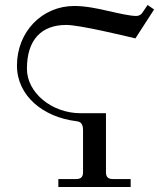

<svg xmlns="http://www.w3.org/2000/svg" viewBox="-20 -750 638 770"><path d="M48 -487C48 -365 154 -280 286 -264C305 -262 313 -252 313 -228V-59C313 -41 305 -32 286 -32H214V0H504V-32H432C413 -32 405 -41 405 -59V-296H303C188 -296 88 -378 88 -474C88 -593 148 -650 246 -650C298 -650 478 -607 523 -596L598 -712L572 -730L551 -699C548 -694 540 -686 526 -686C502 -686 458 -696 414 -706C371 -716 323 -726 278 -726C148 -726 48 -622 48 -487Z"/></svg>

Font: Old Standard
Style: Regular
Weight: 400
Designer: Alexey Kryukov <alexios@thessalonica.org.ru>
Version: Version 2.0